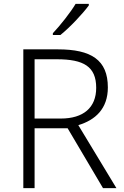

<svg xmlns="http://www.w3.org/2000/svg" viewBox="-20 -968 640 988"><path d="M437 -940V-948H369C343 -904 289 -836 252 -797V-788H291C341 -828 407 -899 437 -940ZM278 -714H100V0H158V-308H328L510 0H579L383 -324C470 -350 535 -408 535 -518C535 -660 449 -714 278 -714ZM273 -663C410 -663 475 -626 475 -516C475 -414 409 -358 293 -358H158V-663Z"/></svg>

Font: Noto Sans Gurmukhi Light
Style: Regular
Weight: 300
Designer: Jelle Bosma - Monotype Design Team
Foundry: Monotype Imaging Inc.
Version: Version 2.004